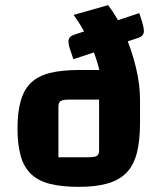

<svg xmlns="http://www.w3.org/2000/svg" viewBox="-20 -714 614 746"><path d="M286 12Q220 12 174.5 0.5Q129 -11 101 -37.5Q73 -64 60.5 -108Q48 -152 48 -215Q48 -278 60.5 -322Q73 -366 100.5 -392.5Q128 -419 174 -430.5Q220 -442 286 -442H428L524 -327V-235Q524 -166 511.5 -118.5Q499 -71 471 -42.5Q443 -14 397.5 -1Q352 12 286 12ZM207 -103H322Q348 -103 356.5 -108.5Q365 -114 365 -129V-327H249Q225 -327 216 -321.5Q207 -316 207 -301ZM380 -327Q380 -409 350.5 -494.5Q321 -580 266 -656L400 -694Q437 -646 464.5 -582.5Q492 -519 508 -452.5Q524 -386 524 -327ZM265 -484 254 -517Q246 -539 246 -553Q246 -572 268 -579L521 -663L532 -630Q539 -607 539 -593Q539 -575 518 -567Z"/></svg>

Font: Changa SemiBold
Style: Regular
Weight: 600
Designer: Eduardo Rodriguez Tunni
Foundry: Eduardo Rodriguez Tunni
Version: Version 3.002; ttfautohint (v1.8.2)